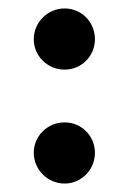

<svg xmlns="http://www.w3.org/2000/svg" viewBox="-20 -435 305 455"><path d="M133 -270C173 -270 205 -302 205 -342C205 -383 173 -415 133 -415C93 -415 60 -382 60 -342C60 -302 93 -270 133 -270ZM133 0C173 0 205 -33 205 -73C205 -113 173 -145 133 -145C93 -145 60 -113 60 -73C60 -33 93 0 133 0Z"/></svg>

Font: Space Cowgirl Medium
Style: Regular
Weight: 600
Designer: Valery Marier
Foundry: Valery Marier
Version: Version 1.000;hotconv 1.0.109;makeotfexe 2.5.65596